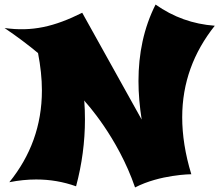

<svg xmlns="http://www.w3.org/2000/svg" viewBox="-30 -786 963 843"><path d="M913 -673C817 -680 731 -711 653 -766C601 -663 578 -550 578 -430C578 -375 583 -319 592 -261L331 -730C209 -669 111 -646 -10 -663C46 -625 95 -588 137 -553C148 -496 154 -441 154 -389C154 -234 104 -101 11 14C51 6 91 2 129 2C190 2 248 12 304 32C330 -65 343 -163 343 -262C343 -289 342 -317 340 -345C343 -341 345 -338 345 -338C345 -338 487 -185 563 37C673 -20 810 -21 810 -21C783 -109 770 -193 770 -271C770 -423 820 -556 913 -673Z"/></svg>

Font: Shojumaru
Style: Regular
Weight: 400
Designer: Astigmatic (AOETI)
Foundry: Astigmatic (AOETI)
Version: Version 1.000